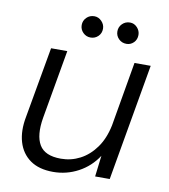

<svg xmlns="http://www.w3.org/2000/svg" viewBox="-78 -737 720 816"><g transform="rotate(10 282.0 -329.0)"><path d="M205 12Q144 12 106 -15Q68 -42 54 -89.5Q40 -137 52 -199L106 -504H176L124 -207Q111 -130 135 -89.5Q159 -49 228 -49Q272 -49 310.5 -69Q349 -89 377.5 -128.5Q406 -168 418 -226L466 -504H536L448 0H385L396 -91Q364 -42 313.5 -15Q263 12 205 12ZM263 -578Q244 -578 230.5 -591.5Q217 -605 217 -624Q217 -643 230.5 -656.5Q244 -670 264 -670Q282 -670 295.5 -656Q309 -642 309 -624Q309 -604 295.5 -591Q282 -578 263 -578ZM418 -578Q398 -578 384.5 -591.5Q371 -605 371 -624Q371 -643 384.5 -656.5Q398 -670 418 -670Q436 -670 449 -656Q462 -642 462 -624Q462 -604 449 -591Q436 -578 418 -578Z"/></g></svg>

Font: DM Sans Light
Style: Italic
Weight: 300
Italic angle: -10°
Designer: Colophon Foundry, Jonny Pinhorn
Foundry: Colophon Foundry
Version: Version 4.004;gftools[0.9.30]